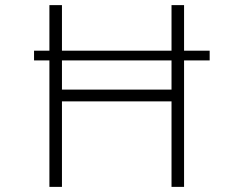

<svg xmlns="http://www.w3.org/2000/svg" viewBox="-20 -730 952 750"><path d="M113 -532H799V-494H113ZM699 -710V0H650V-334H222V0H173V-710H222V-380H650V-710Z"/></svg>

Font: Josefin Sans Thin Light
Style: Regular
Weight: 300
Version: Version 2.000